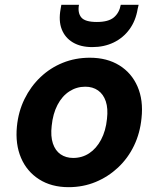

<svg xmlns="http://www.w3.org/2000/svg" viewBox="-20 -763 657 795"><path d="M264 12Q193 12 142 -20.5Q91 -53 67 -109.5Q43 -166 50 -239Q56 -301 81.5 -353Q107 -405 147.5 -443.5Q188 -482 240 -503Q292 -524 352 -524Q423 -524 474 -492.5Q525 -461 549.5 -404.5Q574 -348 566 -274Q560 -212 535 -160Q510 -108 469 -69.5Q428 -31 376 -9.5Q324 12 264 12ZM283 -109Q320 -109 349.5 -128.5Q379 -148 398.5 -184.5Q418 -221 423 -271Q428 -314 418 -343.5Q408 -373 386 -388.5Q364 -404 333 -404Q297 -404 267 -384.5Q237 -365 218 -328.5Q199 -292 194 -242Q189 -199 199 -169Q209 -139 231 -124Q253 -109 283 -109ZM362 -568Q314 -568 281.5 -587.5Q249 -607 235.5 -642Q222 -677 231 -726L234 -743H307Q301 -710 316.5 -691Q332 -672 381 -672Q429 -672 451.5 -691Q474 -710 480 -743H554L550 -726Q542 -677 516 -641.5Q490 -606 450.5 -587Q411 -568 362 -568Z"/></svg>

Font: DM Sans 12pt ExtraBold
Style: Italic
Weight: 800
Italic angle: -10°
Version: Version 4.004;gftools[0.9.30]